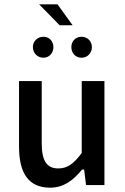

<svg xmlns="http://www.w3.org/2000/svg" viewBox="-20 -856 576 888"><path d="M212 12C273 12 317 -20 358 -70L360 -72H369L378 0H463V-481H358V-148L357 -147C321 -99 292 -77 250 -77C197 -77 173 -111 173 -193V-481H68V-178C68 -55 112 12 212 12ZM161 -836 256 -739H316L246 -836ZM405 -638C405 -665 385 -686 357 -686C329 -686 310 -665 310 -638C310 -611 329 -589 357 -589C385 -589 405 -611 405 -638ZM227 -638C227 -665 208 -686 181 -686C153 -686 132 -665 132 -638C132 -611 153 -589 181 -589C208 -589 227 -611 227 -638Z"/></svg>

Font: Falling Sky
Style: Light
Weight: 400
Designer: Paul D. Hunt
Foundry: Adobe Systems Incorporated
Version: Version 1.02